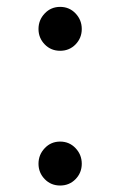

<svg xmlns="http://www.w3.org/2000/svg" viewBox="-20 -540 358 572"><path d="M159.2 -118.2Q186.5 -118.2 205.1 -98.6Q223.6 -79.1 223.6 -52.2Q223.6 -25.4 205.1 -6.3Q186.5 12.7 159.2 12.7Q131.8 12.7 113.3 -6.3Q94.7 -25.4 94.7 -52.2Q94.7 -79.1 113.3 -98.6Q131.8 -118.2 159.2 -118.2ZM159.2 -519.5Q186.5 -519.5 205.1 -500Q223.6 -480.5 223.6 -453.6Q223.6 -426.8 205.1 -407.7Q186.5 -388.7 159.2 -388.7Q131.8 -388.7 113.3 -407.7Q94.7 -426.8 94.7 -453.6Q94.7 -480.5 113.3 -500Q131.8 -519.5 159.2 -519.5Z"/></svg>

Font: Bpmf GenRyu Min R
Style: R
Weight: 400
Foundry: But Ko
Version: Version 1.320